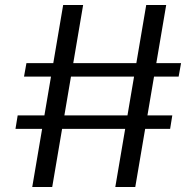

<svg xmlns="http://www.w3.org/2000/svg" viewBox="-20 -735 788 770"><path d="M313.4 -715 189.4 15H109.3L233.3 -715ZM646.5 -715 522.5 15H442.4L566.4 -715ZM706.1 -481.7 696.4 -427.7H76.3L86 -481.7ZM671 -272.3 662.3 -218.3H42.1L50.9 -272.3Z"/></svg>

Font: Pathway Extreme 8pt Thin
Style: Regular
Weight: 100
Version: Version 1.001;gftools[0.9.26]